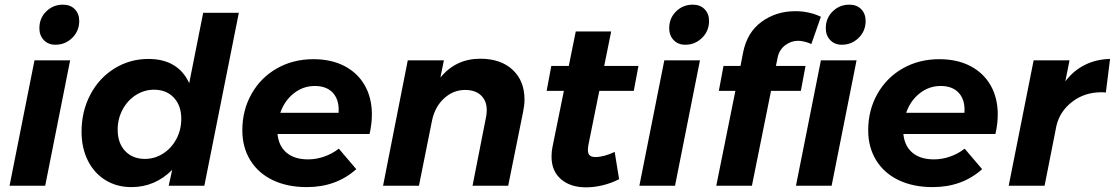

<svg xmlns="http://www.w3.org/2000/svg" viewBox="-20 -797 4784 824"><path d="M281 -538 174 0H21L128 -538ZM320 -707Q320 -664 290 -634.5Q260 -605 218 -605Q187 -605 168 -625Q149 -645 149 -676Q149 -719 178.5 -748Q208 -777 250 -777Q282 -777 301 -757.5Q320 -738 320 -707Z M330 -232Q330 -319 367.5 -390.5Q405 -462 471 -503Q537 -544 617 -544Q681 -544 725 -517.5Q769 -491 792 -440L852 -742H1005L857 0H704L719 -68Q645 6 544 6Q481 6 432.5 -24Q384 -54 357 -108Q330 -162 330 -232ZM758 -287Q758 -344 726 -378Q694 -412 641 -412Q599 -412 563 -389Q527 -366 506 -326.5Q485 -287 485 -241Q485 -183 517 -149Q549 -115 602 -115Q644 -115 680 -138Q716 -161 737 -200.5Q758 -240 758 -287Z M1576 -306Q1576 -265 1566 -222H1171Q1176 -170 1210 -141.5Q1244 -113 1302 -113Q1337 -113 1371.5 -125Q1406 -137 1434 -159L1509 -71Q1423 6 1297 6Q1213 6 1150.5 -24Q1088 -54 1054 -109.5Q1020 -165 1020 -238Q1020 -324 1059.5 -394Q1099 -464 1168.5 -503.5Q1238 -543 1325 -543Q1402 -543 1458.5 -513.5Q1515 -484 1545.5 -430.5Q1576 -377 1576 -306ZM1331 -428Q1281 -428 1241 -396.5Q1201 -365 1183 -313H1433Q1437 -366 1410 -397Q1383 -428 1331 -428Z M2231 -370Q2231 -346 2225 -317L2161 0H2008L2066 -295Q2069 -310 2069 -324Q2069 -364 2044.5 -387.5Q2020 -411 1976 -411Q1925 -411 1885.5 -374.5Q1846 -338 1834 -279L1778 0H1624L1730 -538H1885L1870 -464Q1936 -545 2041 -545Q2129 -545 2180 -497.5Q2231 -450 2231 -370Z M2506 -179Q2503 -164 2503 -154Q2503 -137 2511 -130Q2519 -123 2535 -123Q2571 -123 2618 -145L2637 -28Q2604 -11 2567 -2Q2530 7 2495 7Q2428 7 2387.5 -28Q2347 -63 2347 -125Q2347 -147 2351 -166L2400 -407H2326L2346 -514H2421L2451 -662H2603L2573 -514H2720L2700 -407H2552Z M2984 -538 2877 0H2724L2831 -538ZM3023 -707Q3023 -664 2993 -634.5Q2963 -605 2921 -605Q2890 -605 2871 -625Q2852 -645 2852 -676Q2852 -719 2881.5 -748Q2911 -777 2953 -777Q2985 -777 3004 -757.5Q3023 -738 3023 -707Z M3318 -553 3310 -514H3437L3417 -407H3289L3207 0H3054L3136 -407H3065L3085 -514H3158L3169 -571Q3186 -658 3248.5 -703.5Q3311 -749 3393 -749Q3453 -749 3503 -725L3462 -608Q3450 -614 3433.5 -618Q3417 -622 3406 -622Q3375 -622 3350 -603Q3325 -584 3318 -553ZM3656 -538 3549 0H3396L3503 -538ZM3695 -707Q3695 -664 3665 -634.5Q3635 -605 3593 -605Q3562 -605 3543 -625Q3524 -645 3524 -676Q3524 -719 3553.5 -748Q3583 -777 3625 -777Q3657 -777 3676 -757.5Q3695 -738 3695 -707Z M4262 -306Q4262 -265 4252 -222H3857Q3862 -170 3896 -141.5Q3930 -113 3988 -113Q4023 -113 4057.5 -125Q4092 -137 4120 -159L4195 -71Q4109 6 3983 6Q3899 6 3836.5 -24Q3774 -54 3740 -109.5Q3706 -165 3706 -238Q3706 -324 3745.5 -394Q3785 -464 3854.5 -503.5Q3924 -543 4011 -543Q4088 -543 4144.5 -513.5Q4201 -484 4231.5 -430.5Q4262 -377 4262 -306ZM4017 -428Q3967 -428 3927 -396.5Q3887 -365 3869 -313H4119Q4123 -366 4096 -397Q4069 -428 4017 -428Z M4744 -544 4726 -400Q4719 -401 4706 -401Q4635 -401 4582 -360.5Q4529 -320 4514 -258L4463 0H4309L4416 -538H4570L4552 -448Q4588 -495 4637 -519Q4686 -543 4744 -544Z"/></svg>

Font: Gontserrat SemiBold
Style: Italic
Weight: 600
Italic angle: -11.3°
Designer: Julieta Ulanovsky
Foundry: Julieta Ulanovsky
Version: Version 6.001